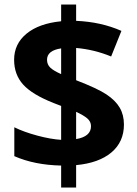

<svg xmlns="http://www.w3.org/2000/svg" viewBox="-20 -779 611 857"><path d="M533.2 -223.1Q533.2 -145.5 477.1 -98.4Q420.9 -51.3 319.8 -42V58.1H252.9V-40Q133.8 -42.5 43.9 -82V-210.9Q86.4 -189.9 146.2 -173.8Q206.1 -157.7 252.9 -154.8V-306.2L220.2 -318.8Q123.5 -356.9 83.3 -401.6Q43 -446.3 43 -512.2Q43 -583 98.4 -628.7Q153.8 -674.3 252.9 -684.1V-758.8H319.8V-686Q431.6 -681.2 522 -641.1L476.1 -526.9Q399.9 -558.1 319.8 -564.9V-420.9Q415 -384.3 455.3 -357.4Q495.6 -330.6 514.4 -298.3Q533.2 -266.1 533.2 -223.1ZM386.2 -215.8Q386.2 -236.3 369.6 -250.5Q353 -264.6 319.8 -279.8V-158.2Q386.2 -169.4 386.2 -215.8ZM189.9 -512.2Q189.9 -490.7 204.8 -476.8Q219.7 -462.9 252.9 -448.2V-563Q189.9 -553.7 189.9 -512.2Z"/></svg>

Font: Zoram GWebM
Style: Bold
Weight: 700
Foundry: Ascender Corporation
Version: Version 1.000